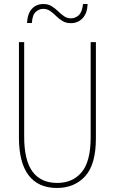

<svg xmlns="http://www.w3.org/2000/svg" viewBox="-20 -923 570 953"><path d="M263 10Q170 10 122 -53Q74 -116 74 -241V-714H100V-245Q100 -127 141.5 -71Q183 -15 264 -15Q341 -15 385.5 -68.5Q430 -122 430 -241V-714H456V-237Q456 -106 402.5 -48Q349 10 263 10ZM114 -809Q117 -857 139 -880Q161 -903 196 -903Q219 -903 236 -892.5Q253 -882 268 -867.5Q283 -853 298 -842.5Q313 -832 332 -832Q354 -832 371 -847.5Q388 -863 392 -903H415Q413 -856 389.5 -832Q366 -808 332 -808Q308 -808 290.5 -818.5Q273 -829 258.5 -843.5Q244 -858 229 -868.5Q214 -879 194 -879Q175 -879 158 -864.5Q141 -850 138 -809Z"/></svg>

Font: Noto Sans Mono Condensed Thin
Style: Regular
Weight: 100
Width: 3
Designer: Monotype Design Team
Foundry: Monotype Imaging Inc.
Version: Version 2.014; ttfautohint (v1.8.4.7-5d5b)